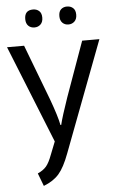

<svg xmlns="http://www.w3.org/2000/svg" viewBox="-72 -772 635 1054"><g transform="rotate(-5 245.5 -245.0)"><path d="M104 -681Q104 -730 151 -730Q171 -730 184.5 -718Q198 -706 198 -681Q198 -657 184.5 -644Q171 -631 151 -631Q130 -631 117 -644Q104 -657 104 -681ZM292 -681Q292 -706 305 -718Q318 -730 338 -730Q358 -730 371.5 -718Q385 -706 385 -681Q385 -657 371.5 -644Q358 -631 338 -631Q318 -631 305 -644Q292 -657 292 -681ZM-9 -536H85L201 -231Q237 -133 246 -85H250Q261 -131 296 -232L405 -536H500L269 74Q241 149 210.5 184Q180 219 126 240L99 169Q130 155 146.5 135.5Q163 116 179 73L207 2Z"/></g></svg>

Font: Advent Sans Logo
Style: Regular
Weight: 400
Designer: Types & Symbols
Foundry: Types & Symbols
Version: Version 1.002